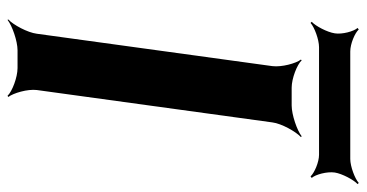

<svg xmlns="http://www.w3.org/2000/svg" viewBox="-246 -678 951 498"><g transform="rotate(90 229.0 -429.5)"><path d="M214 -50 298 -661C301 -685 322 -722 336 -735L334 -737C319 -725 278 -711 254 -711H208C184 -711 148 -725 137 -737L135 -735C145 -722 155 -685 152 -661L68 -50C65 -26 45 11 31 24L32 26C47 14 87 0 111 0H157C181 0 218 14 229 26L232 24C222 11 211 -26 214 -50ZM428 -823C431 -842 447 -872 458 -882L455 -885C444 -875 412 -863 393 -863H114C94 -863 66 -875 57 -885L53 -882C62 -872 70 -842 67 -823C64 -803 48 -773 37 -763L40 -760C51 -770 83 -782 103 -782H382C401 -782 429 -770 438 -760L442 -763C433 -773 425 -803 428 -823Z"/></g></svg>

Font: Asimov
Style: EdgeWideIt
Weight: 500
Designer: Google
Version: Version 2.000980: 2014